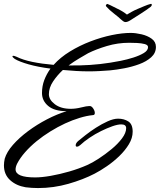

<svg xmlns="http://www.w3.org/2000/svg" viewBox="-32 -860 811 974"><path d="M732 -840Q738 -842 738 -835Q738 -831 733 -826Q711 -809 682.5 -791Q654 -773 640 -764Q630 -757 621 -752.5Q612 -748 605 -748Q598 -748 592 -753Q586 -758 581 -762Q571 -772 547 -790.5Q523 -809 508 -826Q505 -829 505 -832Q505 -835 508 -837.5Q511 -840 513 -840Q514 -840 529 -833Q544 -826 561 -817Q578 -809 590 -801.5Q602 -794 612 -786Q622 -792 635 -799.5Q648 -807 667 -815Q679 -820 699 -828.5Q719 -837 732 -840ZM161 94Q145 94 129.5 93Q114 92 98 90Q50 82 19 53.5Q-12 25 -12 -21Q-12 -29 -11 -37.5Q-10 -46 -8 -55Q2 -89 33.5 -125Q65 -161 110 -194.5Q155 -228 206 -254.5Q257 -281 306 -296Q244 -296 212.5 -322.5Q181 -349 181 -388Q181 -423 192.5 -453.5Q204 -484 224 -512Q161 -520 113.5 -533.5Q66 -547 43 -561Q31 -570 31 -574Q31 -577 36 -577Q40 -577 52 -572Q84 -556 132.5 -546Q181 -536 240 -531Q274 -569 323 -599Q372 -629 427 -650Q482 -671 535 -682Q588 -693 631 -693Q656 -693 686 -686Q716 -679 737.5 -663.5Q759 -648 759 -622Q759 -591 735 -569.5Q711 -548 674.5 -534.5Q638 -521 598 -513.5Q558 -506 526 -503Q500 -501 473 -499.5Q446 -498 419 -498Q386 -498 353 -500Q320 -502 287 -505Q258 -478 237 -446.5Q216 -415 216 -382Q216 -354 246.5 -331Q277 -308 327 -308Q352 -308 380 -315Q408 -322 420 -322Q431 -324 440 -311Q449 -298 449 -287Q449 -276 439 -276Q408 -273 372 -262Q299 -240 223 -193Q186 -170 154 -144Q121 -117 95.5 -88Q70 -59 55 -30Q51 -22 49 -14.5Q47 -7 47 -1Q47 40 146 40Q180 40 225.5 32Q271 24 319.5 10Q368 -4 411 -23Q436 -34 469 -55.5Q502 -77 534 -103.5Q566 -130 587 -158Q608 -186 608 -210Q608 -229 583 -229Q565 -229 538 -219.5Q511 -210 480.5 -195Q450 -180 422 -161Q394 -142 375 -124Q366 -116 358 -116Q352 -116 352 -123Q352 -128 355 -133.5Q358 -139 365 -145Q377 -155 401 -174Q425 -193 454.5 -212Q484 -231 514 -244.5Q544 -258 567 -258Q597 -258 619 -244Q641 -230 641 -192Q641 -160 622 -128.5Q603 -97 573.5 -68.5Q544 -40 510.5 -17Q477 6 448 21Q390 51 315 72.5Q240 94 161 94ZM316 -528Q427 -526 527 -542Q548 -545 580.5 -551.5Q613 -558 644.5 -568Q676 -578 697.5 -591Q719 -604 719 -621Q719 -632 702 -636.5Q685 -641 662.5 -642Q640 -643 623 -643Q565 -643 510 -626.5Q455 -610 415 -590Q396 -579 369.5 -563.5Q343 -548 316 -528Z"/></svg>

Font: Birthstone Bounce
Style: Regular
Weight: 400
Designer: Robert E. Leuschke
Foundry: Rob Leuschke
Version: Version 1.010; ttfautohint (v1.8.3)